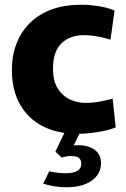

<svg xmlns="http://www.w3.org/2000/svg" viewBox="-20 -551 530 808"><path d="M305 12Q222 12 160.5 -19.5Q99 -51 64.5 -111Q30 -171 30 -258Q30 -336 63.5 -398Q97 -460 162 -495.5Q227 -531 323 -531Q355 -531 392.5 -525.5Q430 -520 462 -507L445 -384Q424 -391 394 -397Q364 -403 332 -403Q274 -403 238.5 -368.5Q203 -334 203 -262Q203 -211 222.5 -179.5Q242 -148 273 -133Q304 -118 340 -118Q372 -118 402.5 -124Q433 -130 454 -136L467 -15Q439 -3 393 4.5Q347 12 305 12ZM260 237Q210 237 162 222L187 170Q205 174 223 176Q241 178 256 178Q322 178 322 138Q322 111 295 107Q268 103 240 112L213 87L255 0H320L290 61Q340 56 372.5 75.5Q405 95 405 135Q405 182 365.5 209.5Q326 237 260 237Z"/></svg>

Font: Murecho
Style: Bold
Weight: 700
Designer: Neil Summerour
Foundry: Positype
Version: Version 1.010; ttfautohint (v1.8.3)